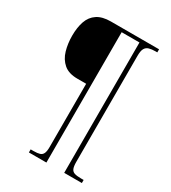

<svg xmlns="http://www.w3.org/2000/svg" viewBox="-208 -866 966 1083"><g transform="rotate(30 274.5 -324.5)"><path d="M157 111V91H176Q201 91 215.5 86.5Q230 82 236.5 68Q243 54 243 27V-386H186Q129 -386 97 -413.5Q65 -441 52 -485.5Q39 -530 39 -582Q39 -636 53 -676Q67 -716 100 -738Q133 -760 188 -760H502V-740H491Q466 -740 449 -735Q432 -730 423.5 -715Q415 -700 415 -667V23Q415 52 421 66.5Q427 81 442 86Q457 91 484 91H502V111H387V-738H271V111Z"/></g></svg>

Font: Noto Serif Khmer SemiCondensed Thin
Style: Regular
Weight: 250
Width: 4
Designer: Danh Hong and the Monotype Design Team
Foundry: Monotype Imaging Inc.
Version: Version 2.004